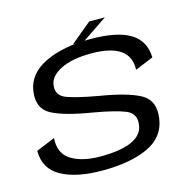

<svg xmlns="http://www.w3.org/2000/svg" viewBox="-101 -776 893 885"><g transform="rotate(-15 346.0 -334.0)"><path d="M282 5Q158.5 5 86.5 -34.8Q14.5 -74.5 14.5 -160.5L104.5 -197.5Q98.5 -126 150.2 -93Q202 -60 290.5 -60Q388.5 -60 440.8 -84.2Q493 -108.5 498.5 -154.5Q506 -208 459.8 -227.2Q413.5 -246.5 310 -264.5Q176 -286 116.2 -318.2Q56.5 -350.5 68.5 -432Q80.5 -511.5 166.5 -553.2Q252.5 -595 383 -595Q512.5 -595 574.5 -556.5Q636.5 -518 638.5 -439.5L551.5 -403.5Q554 -466.5 509.2 -498.2Q464.5 -530 371 -530Q279 -530 224.8 -502.8Q170.5 -475.5 165.5 -433.5Q159 -384 207.5 -366.5Q256 -349 355 -331.5Q490 -309.5 549.2 -275.8Q608.5 -242 596 -158.5Q584.5 -74 501.5 -34.5Q418.5 5 282 5ZM300.5 -592 400 -674.5H475L353 -592Z"/></g></svg>

Font: Anybody ExtraExpanded Regular
Style: Italic
Weight: 400
Width: 8
Italic angle: -10°
Designer: Tyler Finck
Foundry: Etcetera Type Company
Version: Version 1.010; ttfautohint (v1.8.3) -l 8 -r 50 -G 200 -x 14 